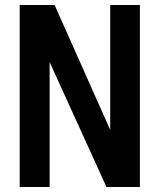

<svg xmlns="http://www.w3.org/2000/svg" viewBox="-20 -750 640 770"><path d="M59 0V-730H199L422 -229V-730H541V0H407L179 -501V0Z"/></svg>

Font: Tiny
Style: Bold
Weight: 700
Monospace: yes
Designer: Philipp Nurullin, Konstantin Bulenkov
Foundry: JetBrains
Version: Version 2.251; ttfautohint (v1.8.4.7-5d5b)